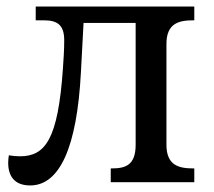

<svg xmlns="http://www.w3.org/2000/svg" viewBox="-20 -556 653 586"><path d="M72 10C162 10 215 -106 227 -336L235 -486H394V-114C394 -51 362 -42 321 -42H318V0H573V-42H570C526 -42 488 -51 488 -114V-422C488 -485 526 -494 570 -494H573V-536H89V-494H114C156 -494 176 -479 176 -433C176 -404 174 -375 172 -346C157 -130 118 -79 41 -79C30 -79 19 -80 7 -82C6 -76 5 -67 5 -59C5 -20 23 10 72 10Z"/></svg>

Font: Noto Serif
Style: Regular
Weight: 400
Designer: Monotype Design Team
Foundry: Monotype Imaging Inc.
Version: Version 2.015